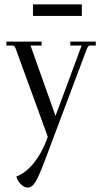

<svg xmlns="http://www.w3.org/2000/svg" viewBox="-20 -620 462 868"><path d="M350 -600V-548H129V-600ZM298 -432H413V-414H386Q379 -414 373 -400L188 92Q157 175 141 201.5Q125 228 105 228Q90 228 74.5 213Q59 198 54 178Q96 162 131.5 118.5Q167 75 191 13L196 -2L51 -400Q46 -414 37 -414H9V-432H168V-414H118L231 -96L349 -414H298Z"/></svg>

Font: Arapey Thin
Style: Regular
Weight: 100
Designer: Eduardo Rodriguez Tunni
Foundry: Eduardo Rodriguez Tunni
Version: Version 4.000;hotconv 1.0.109;makeotfexe 2.5.65596